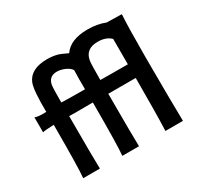

<svg xmlns="http://www.w3.org/2000/svg" viewBox="-140 -810 1006 976"><g transform="rotate(-30 363.0 -321.5)"><path d="M584 -626 672 -624Q667 -549 667 -387V-348Q667 -239 668 -140L670 1H567Q571 -94 571 -308H410V-302Q410 -59 412 1H314V0Q320 -52 320 -302V-309Q215 -308 181 -309V-303Q181 -60 183 0H85Q91 -52 91 -302V-310Q38 -308 25 -304V-392Q42 -384 91 -386Q89 -512 104 -551Q130 -616 228 -616Q259 -616 286 -609Q299 -606 341 -586Q380 -644 482 -644Q539 -644 584 -626ZM571 -388V-537Q544 -564 495 -564Q423 -564 413 -500Q410 -480 410 -389Q446 -388 571 -388ZM320 -499Q308 -517 281.5 -527.5Q255 -538 231 -536Q192 -532 184 -491Q181 -472 181 -389Q198 -388 247 -387.5Q296 -387 319 -387Q318 -451 320 -499Z"/></g></svg>

Font: GFS Neohellenic Rg
Style: Bold
Weight: 700
Designer: Designed by Takis Katsoulidis and George D. Matthiopoulos.
Foundry: Designed by Takis Katsoulidis and George D. Matthiopoulos.
Version: Version 1.0